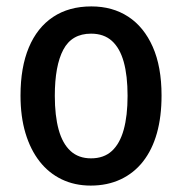

<svg xmlns="http://www.w3.org/2000/svg" viewBox="-20 -569 573 599"><path d="M484 -271Q484 -205 469.5 -153.5Q455 -102 426.5 -65.5Q398 -29 356.5 -9.5Q315 10 263 10Q213 10 172.5 -9.5Q132 -29 103.5 -65.5Q75 -102 59.5 -153.5Q44 -205 44 -271Q44 -359 70 -421Q96 -483 145.5 -516Q195 -549 265 -549Q331 -549 380 -517Q429 -485 456.5 -423Q484 -361 484 -271ZM151 -270Q151 -208 163 -164.5Q175 -121 200 -98Q225 -75 264 -75Q304 -75 329 -98Q354 -121 366 -164.5Q378 -208 378 -270Q378 -333 366 -376Q354 -419 329 -441.5Q304 -464 264 -464Q204 -464 177.5 -414Q151 -364 151 -270Z"/></svg>

Font: Noto Sans Display SemiCondensed Medium
Style: Regular
Weight: 500
Width: 4
Designer: Monotype Design Team
Foundry: Monotype Imaging Inc.
Version: Version 2.003